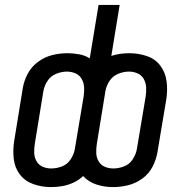

<svg xmlns="http://www.w3.org/2000/svg" viewBox="-20 -755 760 783"><path d="M188 8Q211 8 234 4Q257 0 279 -10Q301 -20 319 -37Q341 -13 373.5 -2.5Q406 8 441 8Q471 8 502 0.5Q533 -7 560 -26.5Q587 -46 602 -75Q617 -104 622 -134L658 -349Q664 -386 659.5 -422.5Q655 -459 634 -487Q613 -515 578.5 -526.5Q544 -538 508 -538Q489 -538 470.5 -535.5Q452 -533 434 -527L468 -735H382L346 -517Q327 -529 303 -533.5Q279 -538 255 -538Q224 -538 193.5 -530.5Q163 -523 136 -503.5Q109 -484 93.5 -455Q78 -426 73 -396L38 -181Q32 -144 36 -107.5Q40 -71 61 -43.5Q82 -16 116.5 -4Q151 8 188 8ZM189 -68Q170 -68 154 -75Q138 -82 129 -97.5Q120 -113 119.5 -131.5Q119 -150 122 -169L157 -384Q161 -406 174 -425.5Q187 -445 209 -454Q231 -463 253 -463Q272 -463 288.5 -455.5Q305 -448 313.5 -432.5Q322 -417 323 -398.5Q324 -380 321 -361L285 -146Q281 -125 268 -105Q255 -85 233 -76.5Q211 -68 189 -68ZM442 -68Q423 -68 407 -75Q391 -82 382 -97.5Q373 -113 372.5 -131.5Q372 -150 375 -169L410 -384Q414 -406 427 -425.5Q440 -445 462 -454Q484 -463 506 -463Q525 -463 541.5 -455.5Q558 -448 566.5 -432.5Q575 -417 576 -398.5Q577 -380 574 -361L538 -146Q534 -125 521 -105Q508 -85 486 -76.5Q464 -68 442 -68Z"/></svg>

Font: Iosevka Sparkle
Style: Italic
Weight: 400
Italic angle: -9°
Designer: Belleve Invis
Foundry: Belleve Invis
Version: Version 4.5.0; ttfautohint (v1.8.3)